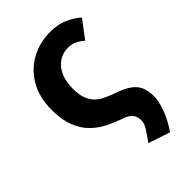

<svg xmlns="http://www.w3.org/2000/svg" viewBox="-231 -665 964 964"><g transform="rotate(-45 251.0 -183.0)"><path d="M384.7 208.8 269.7 170.1Q294.7 135.6 310.4 111Q326 86.3 326 64.5Q326 36.9 311.8 19.4Q297.5 1.8 258.4 -10.3Q219.9 -23.9 181.5 -43.4Q143.2 -63 112.2 -94.2Q81.3 -125.4 62.7 -173.2Q44.2 -221 44.2 -291Q44.2 -380.9 81.5 -444.1Q118.8 -507.3 180.3 -540.4Q241.7 -573.5 315.3 -573.5Q368.6 -573.5 409.1 -556.2Q449.6 -538.8 479.5 -511.4L408.9 -417.6Q388.4 -435.6 368.1 -444.8Q347.8 -454 323.9 -454Q284.1 -454 255 -433.5Q225.9 -413.1 210.2 -376.8Q194.5 -340.5 194.5 -291Q194.5 -252 203.4 -225.6Q212.2 -199.2 228.6 -180.9Q245 -162.6 268.1 -150.8Q291.2 -138.9 319.8 -128.7Q371.3 -111.4 401 -92Q430.7 -72.5 443.6 -44.8Q456.4 -17.1 456.4 27.1Q456.4 56.3 438.9 106.3Q421.4 156.3 384.7 208.8Z"/></g></svg>

Font: Noto Sans SC Thin
Style: Regular
Weight: 100
Designer: Ryoko NISHIZUKA 西塚涼子 (kana, bopomofo & ideographs); Paul D. Hunt (Latin, Greek & Cyrillic); Sandoll Communications 산돌커뮤니
Foundry: Adobe
Version: Version 2.004-H2;hotconv 1.0.118;makeotfexe 2.5.65603